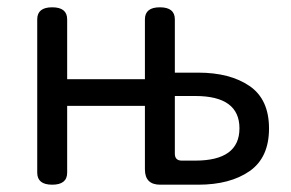

<svg xmlns="http://www.w3.org/2000/svg" viewBox="-20 -506 798 526"><path d="M123 0Q82 0 82 -33V-453Q82 -486 123 -486Q164 -486 164 -453V-289H377V-453Q377 -486 418 -486Q459 -486 459 -453V-307H523Q610 -307 663.5 -270.5Q717 -234 717 -154Q717 -74 663.5 -37Q610 0 523 0H419Q377 0 377 -42V-216H164V-33Q164 0 123 0ZM515 -66Q636 -66 636 -154.5Q636 -243 515 -243H459V-85Q459 -66 478 -66Z"/></svg>

Font: Raw Maruko Gothic CJK TC
Style: Regular
Weight: 400
Version: Version 1.001